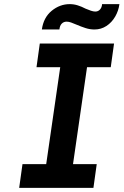

<svg xmlns="http://www.w3.org/2000/svg" viewBox="-20 -911 599 931"><path d="M73 0 89 -115H204L272 -585H157L173 -700H533L517 -585H402L334 -115H449L433 0ZM438 -768Q416 -768 394.5 -775Q373 -782 352 -791Q336 -798 324.5 -802Q313 -806 303 -806Q289 -806 279.5 -796.5Q270 -787 268 -768H183Q191 -826 230.5 -858.5Q270 -891 318 -891Q338 -891 357 -885Q376 -879 395 -869Q409 -863 421 -859Q433 -855 442 -855Q456 -855 465 -865Q474 -875 475 -891H559Q555 -859 538.5 -830.5Q522 -802 496 -785Q470 -768 438 -768Z"/></svg>

Font: Lexend Med
Style: Italic
Weight: 500
Italic angle: -8.13011°
Designer: Bonnie Shaver-Troup, Thomas Jockin
Foundry: Lexend
Version: Version 1.007